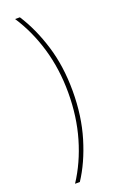

<svg xmlns="http://www.w3.org/2000/svg" viewBox="-187 -880 679 1092"><g transform="rotate(-20 152.5 -333.5)"><path d="M64 165Q131 63 168 -64Q205 -191 205 -336Q205 -479 168 -604.5Q131 -730 64 -832H93Q155 -736 193.5 -611Q232 -486 232 -336Q232 -185 193.5 -57Q155 71 93 165Z"/></g></svg>

Font: Noto Sans Gurmukhi UI SemiCondensed Thin
Style: Regular
Weight: 100
Width: 4
Designer: Jelle Bosma - Monotype Design Team
Foundry: Monotype Imaging Inc.
Version: Version 2.004; ttfautohint (v1.8.4.7-5d5b)